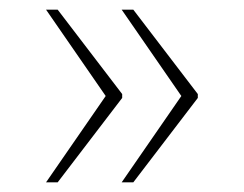

<svg xmlns="http://www.w3.org/2000/svg" viewBox="-20 -468 504 396"><path d="M231 -92 354 -270 231 -448H255L388 -274V-266L255 -92ZM75 -92 198 -270 75 -448H99L232 -274V-266L99 -92Z"/></svg>

Font: Noto Serif Gujarati Thin
Style: Regular
Weight: 250
Version: Version 2.102